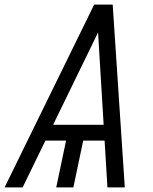

<svg xmlns="http://www.w3.org/2000/svg" viewBox="-49 -820 669 840"><path d="M272 0H197L247 -238H322ZM-29 0 363 -800H444L497 0H421L380 -678L50 0ZM101 -205 134 -274H450L453 -205Z"/></svg>

Font: Victor Mono
Style: Italic
Weight: 400
Italic angle: -12°
Monospace: yes
Designer: Rune Bjørnerås
Version: Version 1.561;gftools[0.9.30]